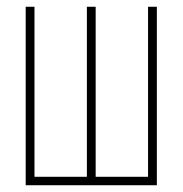

<svg xmlns="http://www.w3.org/2000/svg" viewBox="-20 -548 540 568"><path d="M444 0V-528H418V-25H263V-528H237V-25H82V-528H56V0Z"/></svg>

Font: Noto Sans Mono UI Condensed Thin
Style: Regular
Weight: 250
Width: 3
Designer: Monotype Design team
Foundry: Monotype Imaging Inc.
Version: 1.000